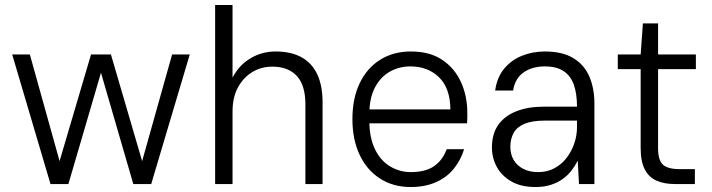

<svg xmlns="http://www.w3.org/2000/svg" viewBox="-20 -740 2861 772"><path d="M183 0 29 -521H100L221 -87H218L346 -521H426L553 -87H550L672 -521H743L588 0H516L385 -451H387L255 0Z M845 0V-720H915V-428Q941 -478 987 -505.5Q1033 -533 1088 -533Q1149 -533 1191 -510.5Q1233 -488 1255 -442.5Q1277 -397 1277 -328V0H1208V-320Q1208 -397 1173.5 -434.5Q1139 -472 1075 -472Q1030 -472 994 -450Q958 -428 936.5 -388Q915 -348 915 -292V0Z M1631 12Q1561 12 1508 -22Q1455 -56 1426 -117.5Q1397 -179 1397 -261Q1397 -345 1426.5 -406Q1456 -467 1509 -500Q1562 -533 1632 -533Q1708 -533 1758 -499.5Q1808 -466 1833.5 -410Q1859 -354 1859 -286Q1859 -277 1859 -267Q1859 -257 1858 -244H1448V-300H1791Q1790 -386 1745 -429.5Q1700 -473 1630 -473Q1586 -473 1548.5 -452.5Q1511 -432 1488 -389Q1465 -346 1465 -281V-256Q1465 -187 1487.5 -140.5Q1510 -94 1548.5 -71Q1587 -48 1631 -48Q1691 -48 1725.5 -72Q1760 -96 1776 -140H1846Q1833 -97 1805 -62Q1777 -27 1733 -7.5Q1689 12 1631 12Z M2133 12Q2075 12 2036 -10.5Q1997 -33 1977.5 -69Q1958 -105 1958 -147Q1958 -202 1983.5 -238Q2009 -274 2056 -292.5Q2103 -311 2164 -311H2300Q2300 -364 2287 -400Q2274 -436 2245.5 -454.5Q2217 -473 2171 -473Q2120 -473 2085.5 -449Q2051 -425 2043 -376H1971Q1978 -428 2006.5 -463Q2035 -498 2078 -515.5Q2121 -533 2171 -533Q2241 -533 2285 -506.5Q2329 -480 2349.5 -432.5Q2370 -385 2370 -324V0H2308L2303 -94Q2293 -74 2278.5 -55Q2264 -36 2243.5 -21Q2223 -6 2195.5 3Q2168 12 2133 12ZM2144 -48Q2180 -48 2209 -63.5Q2238 -79 2258 -105Q2278 -131 2289 -163Q2300 -195 2300 -229V-255H2170Q2119 -255 2088.5 -242Q2058 -229 2045 -205Q2032 -181 2032 -150Q2032 -120 2045 -97.5Q2058 -75 2083 -61.5Q2108 -48 2144 -48Z M2694 0Q2651 0 2620 -13.5Q2589 -27 2572.5 -59Q2556 -91 2556 -145V-462H2464V-521H2556L2565 -646H2626V-521H2778V-462H2626V-145Q2626 -96 2645.5 -78Q2665 -60 2713 -60H2774V0Z"/></svg>

Font: DM Sans 10pt Light
Style: Regular
Weight: 300
Version: Version 4.004;gftools[0.9.30]